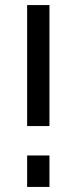

<svg xmlns="http://www.w3.org/2000/svg" viewBox="-20 -737 302 757"><path d="M87 -240V-717H175V-240ZM87 -124H175V0H87Z"/></svg>

Font: YasnoRaleway Medium
Style: Regular
Weight: 500
Designer: Matt McInerney, Pablo Impallari, Rodrigo Fuenzalida
Foundry: Matt McInerney, Pablo Impallari, Rodrigo Fuenzalida
Version: Version 4.026